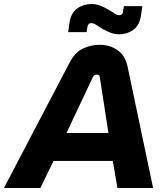

<svg xmlns="http://www.w3.org/2000/svg" viewBox="-60 -936 823 956"><path d="M-40.3 0 287.3 -625.7Q313 -675 352.3 -694Q391.7 -713 436.7 -713Q487.3 -713 525.5 -686Q563.7 -659 574.7 -607L702.3 0H524.7L501.7 -134.7H206.7L141 0ZM271 -273.7H480L436.7 -553.3Q436 -559 431.7 -561.8Q427.3 -564.7 421 -564.7Q415.7 -564.7 410.7 -561.8Q405.7 -559 403 -553.3ZM531.7 -765.3Q516.3 -765.3 501.8 -769.5Q487.3 -773.7 474.7 -779.7Q462 -785.7 451.3 -791.7Q434 -802 420 -811.5Q406 -821 395 -821Q386.7 -821 382.2 -817Q377.7 -813 375.7 -803.7L371 -776H279.3L286 -823Q293.3 -871.7 324.3 -893.8Q355.3 -916 396.3 -916Q419.7 -916 440.3 -907.5Q461 -899 476.7 -889.7Q494.3 -880 508.2 -870.2Q522 -860.3 533 -860.3Q541.7 -860.3 546.5 -864.3Q551.3 -868.3 552.3 -877.7L557 -905.3H648.7L642 -858.3Q635 -809.7 603.8 -787.5Q572.7 -765.3 531.7 -765.3Z"/></svg>

Font: MuseoModerno Thin
Style: Italic
Weight: 100
Italic angle: -9°
Designer: Pablo Cosgaya, Héctor Gatti, Marcela Romero, and the Authors of The MuseoModerno Project.
Foundry: Omnibus-Type Team
Version: Version 1.003